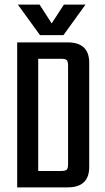

<svg xmlns="http://www.w3.org/2000/svg" viewBox="-20 -809 452 829"><path d="M253.9 -657.2H152.8L57.1 -789.1H150.9L203.1 -708L255.9 -789.1H349.1ZM273.9 -100.1V-525.9Q273.9 -543.9 268.1 -549.6Q262.2 -555.2 244.1 -555.2H145V-70.8H244.1Q262.2 -70.8 268.1 -76.4Q273.9 -82 273.9 -100.1ZM54.2 -626H272Q365.2 -626 365.2 -538.1V-87.9Q365.2 0 272 0H54.2Z"/></svg>

Font: Teko
Style: Regular
Weight: 400
Designer: Manushi Parikh, Jonny Pinhorn
Foundry: Indian Type Foundry
Version: Version 2.000;PS 1.0;hotconv 1.0.79;makeotf.lib2.5.61930